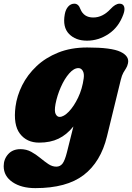

<svg xmlns="http://www.w3.org/2000/svg" viewBox="-66 -740 698 1015"><path d="M499.5 -19Q466.5 116.5 376.2 185.5Q286 254.5 121 254.5Q47 254.5 0.2 222.8Q-46.5 191 -46.5 138.5Q-46.5 101.5 -22.8 75Q1 48.5 42 48.5Q73.5 48.5 99 62.5Q124.5 76.5 146.5 94.8Q168.5 113 189.2 127Q210 141 231.5 141Q252 141 264.5 124.8Q277 108.5 288 64.5L322 -71.5Q286.5 -27.5 243.2 -6.8Q200 14 141 14Q75.5 14 39.5 -33Q3.5 -80 16 -176.5Q23.5 -233.5 51.2 -289Q79 -344.5 126.8 -389.8Q174.5 -435 241.8 -462Q309 -489 395 -489Q523.5 -489 571.2 -466Q619 -443 610.5 -405Q607 -389 600.2 -378.8Q593.5 -368.5 586 -355.5Q578.5 -342.5 572.5 -318ZM227.5 -190.5Q220.5 -152.5 228.2 -137.2Q236 -122 249 -122Q271 -122 297.8 -149.8Q324.5 -177.5 346.8 -223.8Q369 -270 376.5 -326Q380 -351 371.5 -365.5Q363 -380 348.5 -380Q324.5 -380 299.8 -351.8Q275 -323.5 255.8 -280Q236.5 -236.5 227.5 -190.5ZM427 -647.5Q476.5 -647.5 518 -692Q544 -720.5 566 -720.5Q584.5 -720.5 590 -705.2Q595.5 -690 586.5 -665Q562 -596.5 508.5 -560.8Q455 -525 394 -525Q333.5 -525 298.8 -560.8Q264 -596.5 276.5 -665Q281 -690 294.5 -705.2Q308 -720.5 327 -720.5Q349 -720.5 359 -692Q377 -647.5 427 -647.5Z"/></svg>

Font: Fraunces 9pt SuperSoft Black
Style: Italic
Weight: 900
Italic angle: -16°
Version: Version 1.000;[0bf87f6ff]